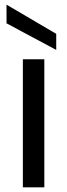

<svg xmlns="http://www.w3.org/2000/svg" viewBox="-20 -803 287 823"><path d="M78 -549H170V0H78ZM8 -783 221 -658V-589L8 -703Z"/></svg>

Font: Parkinsans Light
Style: Regular
Weight: 400
Version: Version 1.000